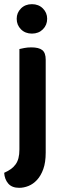

<svg xmlns="http://www.w3.org/2000/svg" viewBox="-21 -705 307 920"><path d="M-1 123Q17 115 30.5 105.5Q44 96 53.5 83Q63 70 67.5 52.5Q72 35 72 11V-470Q80 -472 95.5 -475Q111 -478 129 -478Q165 -478 181.5 -465Q198 -452 198 -419V26Q198 73 186.5 105Q175 137 156.5 157Q138 177 115.5 186Q93 195 71 195Q36 195 18.5 174.5Q1 154 -1 123ZM59 -615Q59 -644 79.5 -664.5Q100 -685 132 -685Q164 -685 184.5 -664.5Q205 -644 205 -615Q205 -585 184.5 -564.5Q164 -544 132 -544Q100 -544 79.5 -564.5Q59 -585 59 -615Z"/></svg>

Font: Baloo Paaji 2 SemiBold
Style: Regular
Weight: 600
Designer: Shuchita Grover, Noopur Datye and Ek Type
Foundry: Ek Type
Version: Version 1.640;hotconv 1.0.111;makeotfexe 2.5.65597; ttfautoh